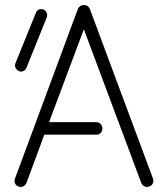

<svg xmlns="http://www.w3.org/2000/svg" viewBox="-20 -737 670 767"><path d="M54 8Q44 5 40 -4.5Q36 -14 40 -24L291 -701Q298 -717 315 -717Q332 -717 339 -701L591 -24Q595 -14 590.5 -4.5Q586 5 576 8Q567 12 557.5 7.5Q548 3 544 -7L315 -620L176 -249H365Q375 -249 382 -241.5Q389 -234 389 -223Q389 -213 382 -206Q375 -199 365 -199H157L86 -7Q82 3 73 7.5Q64 12 54 8ZM86 -467Q82 -457 73 -453Q64 -449 55 -453Q46 -458 42 -466.5Q38 -475 42 -485L123 -685Q127 -696 135.5 -699Q144 -702 154 -699Q163 -695 166.5 -686Q170 -677 167 -668Z"/></svg>

Font: Zen Kurenaido
Style: Regular
Weight: 400
Designer: Yoshimichi Ohira
Foundry: Positype
Version: Version 1.001